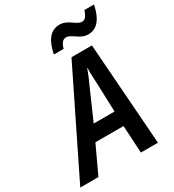

<svg xmlns="http://www.w3.org/2000/svg" viewBox="-276 -1048 1064 1171"><g transform="rotate(-30 255.5 -462.5)"><path d="M206 -783H275C285 -819 300 -837 322 -837C361 -837 392 -784 450 -784C508 -784 550 -825 571 -925H503C490 -885 477 -870 454 -870C418 -870 386 -924 326 -924C263 -924 224 -874 206 -783ZM-60 0H68L158 -193H356L367 0H487L435 -715H291ZM206 -297 292 -493C312 -536 328 -573 341 -610H343C342 -571 344 -529 346 -490L353 -297Z"/></g></svg>

Font: Noto Sans SemiCondensed SemiBold
Style: Italic
Weight: 600
Width: 4
Italic angle: -12°
Designer: Monotype Design Team
Foundry: Monotype Imaging Inc.
Version: Version 2.013